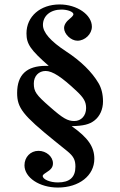

<svg xmlns="http://www.w3.org/2000/svg" viewBox="-20 -711 540 863"><path d="M367 -225C367 -191 345 -167 314 -167C284 -167 263 -179 205 -230C142 -285 132 -299 132 -336C132 -369 154 -392 185 -392C216 -392 257 -365 324 -302C357 -271 367 -253 367 -225ZM186 -415C100 -415 57 -375 57 -293C57 -226 83 -193 225 -78L282 -32C310 -9 319 7 319 38C319 86 293 109 240 109C204 109 172 95 172 80C172 76 176 72 187 65C210 51 218 40 218 23C218 -7 188 -33 153 -33C117 -33 90 -5 90 32C90 87 157 132 240 132C336 132 404 78 404 3C404 -51 376 -92 302 -144C355 -145 382 -152 404 -169C429 -188 443 -220 443 -255C443 -287 436 -315 423 -337C393 -388 343 -437 277 -480C207 -526 173 -565 173 -599C173 -640 207 -668 256 -668C284 -668 310 -658 310 -647C310 -643 305 -636 295 -628C277 -614 268 -599 268 -585C268 -558 299 -528 328 -528C362 -528 393 -558 393 -591C393 -645 326 -691 248 -691C161 -691 99 -637 99 -561C99 -513 117 -487 199 -415Z"/></svg>

Font: XITS Math
Style: Bold
Weight: 700
Designer: MicroPress Inc., with final additions and corrections provided by Coen Hoffman, Elsevier (retired)
Version: Version 1.302